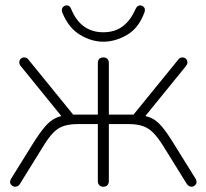

<svg xmlns="http://www.w3.org/2000/svg" viewBox="-20 -706 787 732"><path d="M374 6Q364 6 358.5 0Q353 -6 353 -16V-233H279Q246 -233 224 -226Q202 -219 184 -201Q166 -183 146 -150L56 -5Q52 2 45.5 4.5Q39 7 33.5 5.5Q28 4 23.5 -0.5Q19 -5 18.5 -11Q18 -17 22 -24L104 -156Q131 -199 150.5 -222Q170 -245 190.5 -255Q211 -265 239 -268L220 -256L60 -453Q54 -460 53.5 -467Q53 -474 56.5 -479Q60 -484 65.5 -486Q71 -488 77.5 -486.5Q84 -485 89 -478L259 -269H353V-465Q353 -476 358.5 -481.5Q364 -487 374 -487Q384 -487 389.5 -481.5Q395 -476 395 -465V-269H489L659 -478Q664 -485 670.5 -486.5Q677 -488 682.5 -486Q688 -484 691.5 -479Q695 -474 694.5 -467Q694 -460 688 -453L528 -256L509 -268Q538 -265 558 -255.5Q578 -246 597.5 -223Q617 -200 644 -156L726 -24Q730 -17 729.5 -11Q729 -5 724.5 -0.5Q720 4 714.5 5.5Q709 7 703 4.5Q697 2 692 -5L602 -150Q582 -182 564 -200Q546 -218 524 -225.5Q502 -233 469 -233H395V-16Q395 -6 389.5 0Q384 6 374 6ZM374 -547Q329 -547 285.5 -573Q242 -599 218 -657Q214 -667 217 -674Q220 -681 227 -684Q235 -687 241.5 -684Q248 -681 252 -670Q270 -627 300.5 -605Q331 -583 374 -583Q417 -583 447 -605Q477 -627 496 -670Q501 -681 507.5 -684Q514 -687 521 -684Q529 -681 531.5 -674Q534 -667 530 -657Q508 -598 463.5 -572.5Q419 -547 374 -547Z"/></svg>

Font: Nunito ExtraLight
Style: Regular
Weight: 200
Designer: Vernon Adams
Foundry: Vernon Adams
Version: Version 3.602;April 4, 2023;FontCreator 14.0.0.2856 64-bit